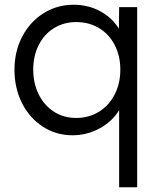

<svg xmlns="http://www.w3.org/2000/svg" viewBox="-20 -559 670 809"><path d="M482 -95Q454 -48 400.5 -18.5Q347 11 285 11Q217 11 161 -25Q105 -61 73 -124Q41 -187 41 -265Q41 -343 74 -405.5Q107 -468 164 -503.5Q221 -539 290 -539Q352 -539 402.5 -511.5Q453 -484 481 -438L482 -529H558V230H482ZM487 -266Q487 -323 463.5 -369Q440 -415 397.5 -440.5Q355 -466 301 -466Q249 -466 207.5 -440.5Q166 -415 143 -369Q120 -323 120 -266Q120 -208 143 -161.5Q166 -115 207 -88.5Q248 -62 301 -62Q354 -62 396.5 -88Q439 -114 463 -160.5Q487 -207 487 -266Z"/></svg>

Font: Lexend HM
Style: Regular
Weight: 400
Designer: Bonnie Shaver-Troup, Thomas Jockin, Octavio Pardo
Foundry: Lexend
Version: Version 1.091